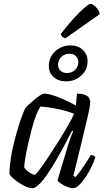

<svg xmlns="http://www.w3.org/2000/svg" viewBox="-20 -995 554 1015"><path d="M151 0Q136 0 116 -9Q96 -18 77 -31Q58 -44 45 -56.5Q32 -69 30 -75Q30 -112 37 -157Q44 -202 55.5 -247Q67 -292 79 -330.5Q91 -369 101 -394Q111 -419 114 -423Q119 -430 132.5 -442.5Q146 -455 161.5 -468Q177 -481 191.5 -490.5Q206 -500 214 -500Q231 -500 259 -491.5Q287 -483 319.5 -468.5Q352 -454 381 -437L387 -500Q457 -500 457 -454Q457 -438 445 -384.5Q433 -331 413 -249.5Q393 -168 368 -66L379 -59Q389 -69 403.5 -89Q418 -109 433.5 -132.5Q449 -156 460 -176Q468 -176 475 -172Q482 -168 484 -164Q478 -143 464.5 -115Q451 -87 434 -61Q417 -35 399 -17.5Q381 0 366 0Q353 0 334.5 -7.5Q316 -15 301.5 -25Q287 -35 284 -42L337 -218Q346 -248 354.5 -271Q363 -294 367 -301L361 -304Q343 -270 321.5 -229Q300 -188 276.5 -147.5Q253 -107 230 -73.5Q207 -40 186.5 -20Q166 0 151 0ZM163 -71Q168 -70 187.5 -96Q207 -122 234 -162.5Q261 -203 289 -247.5Q317 -292 339.5 -331.5Q362 -371 372 -394Q328 -410 282 -419.5Q236 -429 195 -432Q184 -419 171.5 -387Q159 -355 148 -313Q137 -271 127.5 -229Q118 -187 113 -155Q108 -123 108 -110Q117 -95 136 -83Q155 -71 163 -71ZM329 -565Q289 -565 263.5 -587.5Q238 -610 238 -647Q238 -677 253 -701Q268 -725 294 -740Q320 -755 351 -755Q392 -755 417.5 -731.5Q443 -708 443 -671Q443 -626 409.5 -595.5Q376 -565 329 -565ZM334 -609Q360 -609 377 -625.5Q394 -642 394 -667Q394 -686 381 -698.5Q368 -711 347 -711Q321 -711 304 -694Q287 -677 287 -652Q287 -633 300 -621Q313 -609 334 -609ZM325 -792Q317 -795 309 -802Q301 -809 301 -815Q337 -862 370 -898Q403 -934 427 -954.5Q451 -975 459 -975Q466 -975 477 -966.5Q488 -958 497 -945.5Q506 -933 507 -920Z"/></svg>

Font: Texturina Light
Style: Italic
Weight: 300
Italic angle: -11°
Designer: Guillermo Torres Carreño
Foundry: Omnibus-Type
Version: Version 1.002; ttfautohint (v1.8.3)